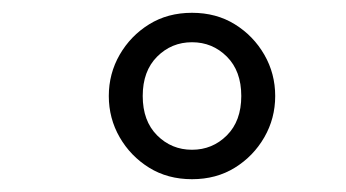

<svg xmlns="http://www.w3.org/2000/svg" viewBox="-20 -690 540 300"><path d="M280 -410Q242 -410 213 -428Q184 -446 167 -475.5Q150 -505 150 -540Q150 -575 167 -604.5Q184 -634 213 -652Q242 -670 280 -670Q318 -670 347 -652Q376 -634 393 -604.5Q410 -575 410 -540Q410 -505 393 -475.5Q376 -446 347 -428Q318 -410 280 -410ZM280 -456Q312 -456 334.5 -478.5Q357 -501 357 -540Q357 -579 334.5 -601.5Q312 -624 280 -624Q248 -624 225.5 -601.5Q203 -579 203 -540Q203 -501 225.5 -478.5Q248 -456 280 -456Z"/></svg>

Font: Spectral SC ExtraBold
Style: Italic
Weight: 800
Italic angle: -10°
Designer: Jean-Baptiste Levee
Foundry: Production Type
Version: Version 2.001